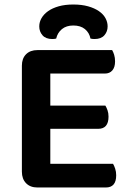

<svg xmlns="http://www.w3.org/2000/svg" viewBox="-20 -829 580 851"><path d="M146 2Q114 2 95.5 -17Q77 -36 77 -68V-538Q77 -570 95.5 -588.5Q114 -607 146 -607H477Q482 -599 486 -586Q490 -573 490 -557Q490 -531 478 -517Q466 -503 445 -503H203V-361H447Q452 -353 456.5 -340.5Q461 -328 461 -312Q461 -258 415 -258H203V-103H481Q486 -95 490.5 -81.5Q495 -68 495 -52Q495 2 449 2ZM305 -716Q274 -716 254.5 -700Q235 -684 229 -658Q224 -657 220.5 -656.5Q217 -656 212 -656Q183 -656 168.5 -672.5Q154 -689 154 -712Q154 -731 164 -748.5Q174 -766 193 -779.5Q212 -793 240 -801Q268 -809 305 -809Q342 -809 370.5 -801Q399 -793 418.5 -779.5Q438 -766 447.5 -748.5Q457 -731 457 -712Q457 -689 442.5 -672.5Q428 -656 399 -656Q394 -656 390 -656.5Q386 -657 381 -658Q376 -684 356.5 -700Q337 -716 305 -716Z"/></svg>

Font: Baloo Thambi 2 SemiBold
Style: Regular
Weight: 600
Designer: Aadarsh Rajan and Ek Type
Foundry: Ek Type
Version: Version 1.640;hotconv 1.0.111;makeotfexe 2.5.65597; ttfautoh